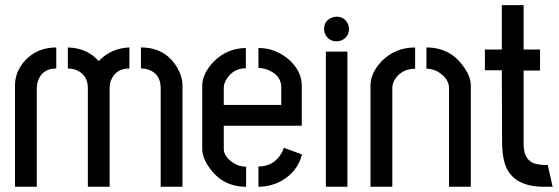

<svg xmlns="http://www.w3.org/2000/svg" viewBox="-20 -711 2129 731"><path d="M37.1 0V-385.7Q37.1 -440.4 78.1 -483.4Q124 -530.3 194.3 -530.3V-450.2Q141.6 -450.2 125 -404.3Q120.1 -389.6 120.1 -375V0ZM238.3 -450.2V-530.3Q312.5 -528.3 355.5 -478.5Q404.3 -528.3 472.7 -530.3V-450.2Q419.9 -450.2 402.3 -404.3Q397.5 -390.6 397.5 -375V0H314.5V-375Q314.5 -424.8 272.5 -443.4Q256.8 -450.2 238.3 -450.2ZM516.6 -450.2V-530.3Q609.4 -530.3 654.3 -454.1Q674.8 -418.9 674.8 -385.7V0H591.8V-375Q591.8 -428.7 546.9 -445.3Q533.2 -450.2 516.6 -450.2Z M750 -144.5V-386.7Q751 -431.6 793 -475.6Q843.8 -527.3 916 -528.3V-451.2Q869.1 -451.2 842.8 -410.2Q832 -392.6 832 -377.9V-311.5H1050.8V-377.9Q1050.8 -421.9 1005.9 -442.4Q985.4 -452.1 963.9 -452.1V-528.3Q1031.2 -528.3 1084 -480.5Q1127.9 -438.5 1128.9 -387.7V-232.4H832V-144.5Q832 -117.2 863.3 -93.8Q888.7 -76.2 917 -76.2V0Q828.1 0 777.3 -72.3Q750 -110.4 750 -144.5ZM963.9 0V-77.1Q1022.5 -77.1 1051.8 -127.9Q1057.6 -138.7 1060.5 -148.4L1129.9 -123Q1112.3 -55.7 1049.8 -21.5Q1009.8 0 963.9 0Z M1213.9 -600.6Q1213.9 -630.9 1242.2 -643.6Q1252 -647.5 1261.7 -647.5Q1291 -647.5 1304.7 -620.1Q1308.6 -610.4 1308.6 -600.6Q1308.6 -571.3 1281.2 -557.6Q1271.5 -553.7 1261.7 -553.7Q1231.4 -553.7 1217.8 -581.1Q1213.9 -590.8 1213.9 -600.6ZM1220.7 0V-514.6H1302.7V0Z M1390.6 0V-385.7Q1390.6 -432.6 1432.6 -477.5Q1484.4 -530.3 1560.5 -530.3V-449.2Q1510.7 -449.2 1484.4 -410.2Q1473.6 -393.6 1473.6 -376V0ZM1603.5 -449.2V-530.3Q1694.3 -530.3 1745.1 -457Q1772.5 -418.9 1772.5 -385.7V0H1689.5V-376Q1689.5 -406.2 1659.2 -429.7Q1634.8 -449.2 1603.5 -449.2Z M1826.2 -443.4V-522.5H1890.6V-691.4H1973.6V-522.5H2036.1V-442.4H1973.6V-162.1Q1973.6 -92.8 2030.3 -85Q2041 -83 2051.8 -83H2065.4L2084 0H2048.8Q1928.7 -1 1901.4 -89.8Q1891.6 -123 1891.6 -171.9L1890.6 -443.4Z"/></svg>

Font: Post No Bills Jaffna SemiBold
Style: Regular
Weight: 600
Designer: Kosala Senevirathne, Siva Puranthara, Lasantha Premarathna, Tharique Azeez
Foundry: Mooniak
Version: Version 1.220 ; ttfautohint (v1.6)